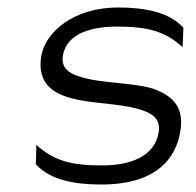

<svg xmlns="http://www.w3.org/2000/svg" viewBox="-20 -482 523 513"><path d="M90 -331C78 -253 129 -226 196 -214C247 -204 317 -204 364 -186C385 -179 410 -164 404 -129C393 -61 324 -40 252 -40C172 -40 124 -52 77 -95L76 -43C114 -1 179 11 250 11C395 11 450 -56 462 -132C472 -194 443 -222 402 -240C347 -264 249 -256 185 -280C165 -287 143 -300 148 -333C158 -395 229 -411 293 -411C373 -411 421 -399 468 -356L470 -408C432 -450 366 -462 295 -462C179 -462 101 -398 90 -331Z"/></svg>

Font: Charger Sport
Style: ExLitObl
Weight: 200
Designer: Jasper
Foundry: Cannot Into Space Fonts
Version: Version 1.1